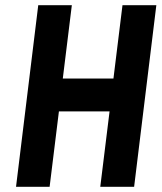

<svg xmlns="http://www.w3.org/2000/svg" viewBox="-20 -723 625 743"><path d="M368 0H499L585 -703H454L419 -419H223L258 -703H128L42 0H172L208 -292H404Z"/></svg>

Font: Bluebird
Style: NrwObl
Weight: 400
Designer: Jasper
Foundry: Cannot Into Space Fonts
Version: Version 0.98